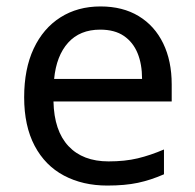

<svg xmlns="http://www.w3.org/2000/svg" viewBox="-20 -566 604 596"><path d="M292 -546Q361 -546 410.5 -516Q460 -486 486.5 -431.5Q513 -377 513 -304V-251H146Q148 -160 192.5 -112.5Q237 -65 317 -65Q368 -65 407.5 -74.5Q447 -84 489 -102V-25Q448 -7 408 1.5Q368 10 313 10Q237 10 178.5 -21Q120 -52 87.5 -113.5Q55 -175 55 -264Q55 -352 84.5 -415Q114 -478 167.5 -512Q221 -546 292 -546ZM291 -474Q228 -474 191.5 -433.5Q155 -393 148 -321H421Q421 -367 407 -401Q393 -435 364.5 -454.5Q336 -474 291 -474Z"/></svg>

Font: hexlhindi05
Style: Book
Weight: 400
Designer: Jelle Bosma - Monotype Design Team
Foundry: Monotype Imaging Inc.
Version: Version 2.003